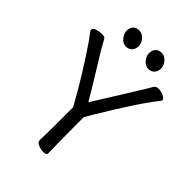

<svg xmlns="http://www.w3.org/2000/svg" viewBox="-255 -984 1109 1109"><g transform="rotate(45 300.0 -429.5)"><path d="M314 15.1Q293.9 15.1 272 6.6Q250 -2 250 -19L252 -107.9V-290Q156.7 -462.9 46.9 -623Q25.9 -651.9 17.3 -662.8Q8.8 -673.8 8.8 -679.2Q8.8 -693.8 29.8 -700.4Q50.8 -707 70.8 -707Q92.8 -707 98.6 -698.2Q106.9 -685.1 116 -667.5Q125 -649.9 149.4 -609.9Q173.8 -569.8 216.3 -501.5Q258.8 -433.1 293.9 -372.1Q377.9 -507.8 431.4 -593Q484.9 -678.2 497.6 -702.1Q505.9 -714.8 526.9 -714.8Q545.9 -714.8 566.9 -705.3Q587.9 -695.8 587.9 -682.1L585 -674.8Q509.8 -584 364.7 -341.8L335.9 -292Q335.9 -106.9 338.9 -1Q338.9 15.1 314 15.1ZM256.8 -768.1Q242.7 -752.9 218.8 -752.9Q194.8 -752.9 176.3 -775.4Q157.7 -797.9 157.7 -821Q157.7 -844.2 171.1 -859.1Q184.6 -874 208.7 -874Q232.9 -874 252 -852.5Q271 -831.1 271 -807.1Q271 -783.2 256.8 -768.1ZM439.7 -768.1Q425.8 -752.9 401.9 -752.9Q377.9 -752.9 359.4 -775.4Q340.8 -797.9 340.8 -821Q340.8 -844.2 354.2 -859.1Q367.7 -874 391.8 -874Q416 -874 434.8 -852.5Q453.6 -831.1 453.6 -807.1Q453.6 -783.2 439.7 -768.1Z"/></g></svg>

Font: LXGW WenKai GB Screen
Style: Regular
Weight: 400
Designer: LXGW / Fontworks Inc.
Foundry: LXGW / Fontworks Inc.
Version: Version 1.321;February 19, 2024;FontCreator 14.0.0.2901 64-b